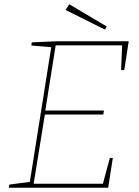

<svg xmlns="http://www.w3.org/2000/svg" viewBox="-20 -887 657 907"><path d="M130 -687 247 -692H588L567 -556H552L557 -673H243L194 -365H471L468 -346H192L139 -19H466L499 -141H513L491 0H22L24 -15L121 -28L222 -664L128 -672ZM484 -762 476 -747 290 -840 307 -867Z"/></svg>

Font: Bitter Pro Thin
Style: Italic
Weight: 250
Italic angle: -9°
Designer: Sol Matas, and Bitter project Authors
Foundry: Sol Matas
Version: Version 1.010